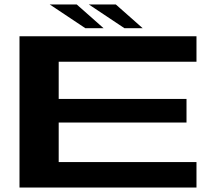

<svg xmlns="http://www.w3.org/2000/svg" viewBox="-20 -837 986 857"><path d="M67 0H857V-113.5H242V-290H812.5V-395.5H242V-561.5H857V-675H67ZM535.5 -711H617L497 -817H376.5ZM361 -711H442.5L322.5 -817H202Z"/></svg>

Font: Anybody ExtraExpanded SemiBold
Style: Regular
Weight: 600
Width: 8
Version: Version 1.113;gftools[0.9.25]